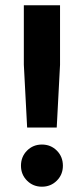

<svg xmlns="http://www.w3.org/2000/svg" viewBox="-20 -695 317 725"><path d="M82.5 -213.3 70 -450.8V-675H206.7V-450L194.2 -213.3ZM138.3 10Q105 10 82.1 -12.9Q59.2 -35.8 59.2 -69.2Q59.2 -103.3 82.1 -126.3Q105 -149.2 138.3 -149.2Q171.7 -149.2 194.6 -126.3Q217.5 -103.3 217.5 -69.2Q217.5 -35.8 194.6 -12.9Q171.7 10 138.3 10Z"/></svg>

Font: Funnel Sans Light
Style: Bold
Weight: 700
Version: Version 1.000